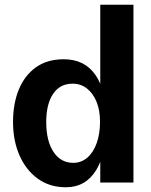

<svg xmlns="http://www.w3.org/2000/svg" viewBox="-20 -770 637 810"><path d="M258 20Q189 20 139 -16.5Q89 -53 62 -115Q35 -177 35 -255Q35 -333 59.5 -392.5Q84 -452 131.5 -486Q179 -520 249 -520Q338 -520 384 -452Q430 -384 430 -255Q430 -124 385.5 -52Q341 20 258 20ZM289 -83Q323 -83 348.5 -105Q374 -127 388 -166.5Q402 -206 402 -256Q402 -304 387.5 -340Q373 -376 347 -396.5Q321 -417 286 -417Q233 -417 204 -374Q175 -331 175 -255Q175 -176 205.5 -129.5Q236 -83 289 -83ZM403 0V-750H543V0Z"/></svg>

Font: Moderustic SemiBold
Style: Regular
Weight: 600
Designer: Tural Alisoy
Foundry: TAFT Foundry
Version: Version 2.120